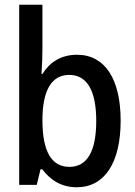

<svg xmlns="http://www.w3.org/2000/svg" viewBox="-20 -780 570 810"><path d="M304 10C421 10 489 -93 489 -271C489 -446 423 -549 305 -549C236 -549 189 -516 159 -468H155C158 -508 159 -545 159 -578V-760H61V0H135L151 -66H158C193 -20 239 10 304 10ZM273 -76C198 -76 159 -140 159 -273C159 -401 199 -464 272 -464C347 -464 386 -398 386 -270C386 -144 349 -76 273 -76Z"/></svg>

Font: Noto Sans Mono Condensed Medium
Style: Regular
Weight: 500
Width: 3
Designer: Monotype Design Team
Foundry: Monotype Imaging Inc.
Version: Version 2.014